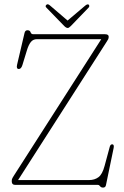

<svg xmlns="http://www.w3.org/2000/svg" viewBox="-20 -859 574 892"><path d="M476.5 -666.5 64 -22.5H394.5Q419.5 -22.5 437.5 -35.8Q455.5 -49 466 -88.5L490 -177.5Q493.5 -189.5 502.5 -188.5Q511 -187 508 -171.5L472.5 0Q470.5 12.5 459 12.5Q449.5 12.5 445 6.2Q440.5 0 435 0H51Q34.5 0 34.5 -17.5Q34.5 -26.5 38 -32.2Q41.5 -38 44.5 -43L450.5 -677H151.5Q133.5 -677 123 -663.5Q112.5 -650 105 -625L84 -556.5Q78 -537 65.5 -538.5Q55 -540 59.5 -559L94 -706Q97 -718.5 107.5 -718.5Q119 -718.5 122 -709.2Q125 -700 134.5 -700H467.5Q485 -700 485 -688.5Q485 -682 482.8 -677.2Q480.5 -672.5 476.5 -666.5ZM294 -763.5 375.5 -832.5Q386 -841.5 392 -837.5Q394.5 -835.5 394.8 -831.2Q395 -827 391.5 -823.5L309 -738Q300 -729 295 -729Q287.5 -729 278.5 -738L195.5 -823.5Q188 -831 196.5 -837.5Q202.5 -842.5 213.5 -832.5Z"/></svg>

Font: Fraunces 144pt S100 Thin
Style: Regular
Weight: 100
Version: Version 1.000; ttfautohint (v1.8.3)